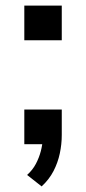

<svg xmlns="http://www.w3.org/2000/svg" viewBox="-20 -516 308 687"><path d="M129 151 77 110Q97 92 108.5 70Q120 48 126 25Q132 2 133 -19L157 0H67V-124H201V-33Q201 0 194 33Q187 66 171.5 96Q156 126 129 151ZM67 -372V-496H201V-372Z"/></svg>

Font: Nunito Sans 8pt SemiBold
Style: Regular
Weight: 600
Version: Version 3.101;gftools[0.9.27]